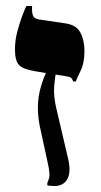

<svg xmlns="http://www.w3.org/2000/svg" viewBox="-20 -617 338 641"><path d="M162 4Q156 4 149.5 3.5Q143 3 138 2V-6Q140 -10 144 -23Q148 -36 139 -75L113 -195Q106 -230 106.5 -261.5Q107 -293 115.5 -324Q124 -355 139 -386L168 -381Q164 -364 161 -330Q158 -296 169 -251L207 -89Q218 -43 205 -19.5Q192 4 162 4ZM224 -345Q223 -350 219.5 -355Q216 -360 203 -362L98 -379Q56 -386 43 -400.5Q30 -415 30 -452Q30 -482 37.5 -510.5Q45 -539 53.5 -562Q62 -585 68 -597H87V-584Q87 -570 92 -561.5Q97 -553 117 -551L198 -539Q235 -534 248.5 -508Q262 -482 262 -447Q262 -407 249.5 -381.5Q237 -356 233 -345Z"/></svg>

Font: Frank Ruhl Libre ExtraBold
Style: Regular
Weight: 800
Designer: Yanek Iontef
Foundry: Fontef
Version: Version 6.003;gftools[0.9.30]